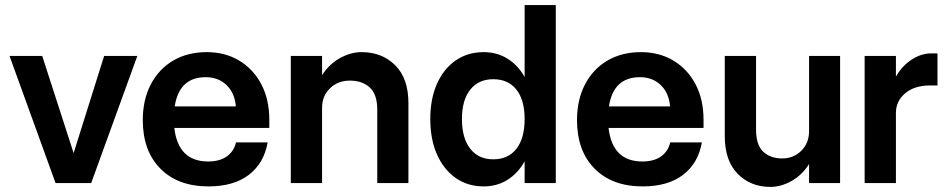

<svg xmlns="http://www.w3.org/2000/svg" viewBox="-20 -720 3730 755"><path d="M17.5 -500H146L269.5 -118L389.5 -500H520L338.5 0H198.5Z M541.5 -247.5Q541.5 -328 573 -388.2Q604.5 -448.5 661 -481.8Q717.5 -515 793 -515Q865 -515 920.5 -481.8Q976 -448.5 1007.5 -388.8Q1039 -329 1039 -248.5V-217H665.5Q680.5 -85 798.5 -85Q844 -85 872 -105Q900 -125 908 -160H1032.5Q1018 -78 958.5 -32.5Q899 13 799.5 13Q680 13 610.8 -56.8Q541.5 -126.5 541.5 -247.5ZM789 -416.5Q684.5 -416.5 667 -301.5H907.5Q903 -354.5 870.8 -385.5Q838.5 -416.5 789 -416.5Z M1463.5 -289Q1463.5 -348.5 1434.2 -375.8Q1405 -403 1355.5 -403Q1309 -403 1277.8 -373Q1246.5 -343 1246.5 -296V0H1123.5V-500H1246.5V-424.5Q1274.5 -468 1316.8 -491.5Q1359 -515 1402 -515Q1482.5 -515 1534.2 -463.2Q1586 -411.5 1586 -315V0H1463.5Z M2165.5 -700V0H2043V-85.5Q2017 -39 1975.8 -13Q1934.5 13 1882 13Q1819 13 1771.8 -20.2Q1724.5 -53.5 1698.2 -113Q1672 -172.5 1672 -252Q1672 -331 1698.2 -390.2Q1724.5 -449.5 1771.8 -482.2Q1819 -515 1882 -515Q1934.5 -515 1975.8 -489.2Q2017 -463.5 2043 -417.5V-700ZM1796.5 -252Q1796.5 -176.5 1829.2 -135Q1862 -93.5 1919.5 -93.5Q1978.5 -93.5 2010.8 -135Q2043 -176.5 2043 -252Q2043 -326.5 2010.8 -367.5Q1978.5 -408.5 1919.5 -408.5Q1862 -408.5 1829.2 -367.5Q1796.5 -326.5 1796.5 -252Z M2249 -247.5Q2249 -328 2280.5 -388.2Q2312 -448.5 2368.5 -481.8Q2425 -515 2500.5 -515Q2572.5 -515 2628 -481.8Q2683.5 -448.5 2715 -388.8Q2746.5 -329 2746.5 -248.5V-217H2373Q2388 -85 2506 -85Q2551.5 -85 2579.5 -105Q2607.5 -125 2615.5 -160H2740Q2725.5 -78 2666 -32.5Q2606.5 13 2507 13Q2387.5 13 2318.2 -56.8Q2249 -126.5 2249 -247.5ZM2496.5 -416.5Q2392 -416.5 2374.5 -301.5H2615Q2610.5 -354.5 2578.2 -385.5Q2546 -416.5 2496.5 -416.5Z M2953 -210Q2953 -150.5 2981 -123.8Q3009 -97 3056 -97Q3100.5 -97 3131 -127.2Q3161.5 -157.5 3161.5 -204.5V-500H3283.5V0H3161.5V-75Q3134.5 -32 3093 -8.5Q3051.5 15 3009.5 15Q2931.5 15 2880.8 -36.5Q2830 -88 2830 -185V-500H2953Z M3380 -500H3503V-419Q3528.5 -462.5 3565.8 -486.2Q3603 -510 3641.5 -510H3666.5V-384H3637.5Q3576.5 -384 3539.8 -353.5Q3503 -323 3503 -275V0H3380Z"/></svg>

Font: Overused Grotesk SemiBold
Style: Regular
Weight: 610
Version: Version 0.004